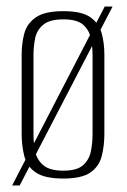

<svg xmlns="http://www.w3.org/2000/svg" viewBox="-20 -537 386 585"><path d="M17 28 299 -517H323L40 28ZM173 7Q116 7 89 -11.5Q62 -30 54 -61.5Q46 -93 46 -129V-371Q46 -405 54 -435Q62 -465 89 -484Q116 -503 173 -503Q230 -503 256 -484Q282 -465 290 -435Q298 -405 298 -371V-129Q298 -93 290 -61.5Q282 -30 255.5 -11.5Q229 7 173 7ZM173 -17Q215 -17 233.5 -34Q252 -51 257 -76.5Q262 -102 262 -128V-368Q262 -395 257 -420Q252 -445 233.5 -461.5Q215 -478 173 -478Q131 -478 111.5 -461.5Q92 -445 87 -420Q82 -395 82 -368V-128Q82 -102 87 -76.5Q92 -51 111.5 -34Q131 -17 173 -17Z"/></svg>

Font: Alumni Sans ExtraLight
Style: Regular
Weight: 250
Version: Version 1.018